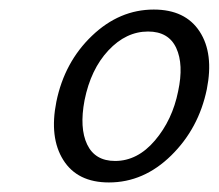

<svg xmlns="http://www.w3.org/2000/svg" viewBox="-20 -684 458 402"><path d="M208 -302Q142 -302 112.5 -349Q83 -396 98 -471Q115 -554 172.5 -609Q230 -664 302 -664Q368 -664 398 -618Q428 -572 413 -497Q396 -415 338.5 -358.5Q281 -302 208 -302ZM221 -347Q268 -347 304.5 -390Q341 -433 353 -493Q365 -549 349 -583.5Q333 -618 290 -618Q244 -618 207 -578.5Q170 -539 157 -474Q146 -416 162.5 -381.5Q179 -347 221 -347Z"/></svg>

Font: EauTestInfant
Style: Italic
Weight: 400
Italic angle: -12°
Designer: Christian Thalmann (Catharsis Fonts)
Version: Version 0.001;PS 000.001;hotconv 1.0.88;makeotf.lib2.5.64775